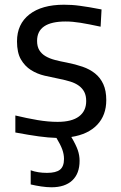

<svg xmlns="http://www.w3.org/2000/svg" viewBox="-20 -573 511 813"><path d="M198 220Q178 220 154.5 216.5Q131 213 110 208V148Q140 159 179 159Q217 159 234 145.5Q251 132 251 100Q251 80 243.5 59.5Q236 39 219 11Q185 10 144.5 4.5Q104 -1 45 -12V-84Q95 -72 139.5 -64.5Q184 -57 224 -57Q284 -57 314.5 -80Q345 -103 345 -145Q345 -168 337 -183.5Q329 -199 314 -210Q299 -221 278 -227.5Q257 -234 232 -239Q201 -245 169 -252.5Q137 -260 111 -276.5Q85 -293 68.5 -321.5Q52 -350 52 -398Q52 -471 104.5 -512Q157 -553 251 -553Q268 -553 284 -552Q300 -551 318 -548.5Q336 -546 358 -542.5Q380 -539 410 -533L406 -460Q355 -471 321 -476.5Q287 -482 258 -482Q137 -482 137 -400Q137 -376 146.5 -360.5Q156 -345 173 -335Q190 -325 213 -319Q236 -313 263 -308Q299 -301 329.5 -290.5Q360 -280 382.5 -262Q405 -244 417.5 -216.5Q430 -189 430 -149Q430 -85 391.5 -44.5Q353 -4 282 7Q302 41 309.5 63Q317 85 317 108Q317 162 286 191Q255 220 198 220Z"/></svg>

Font: Encode Sans
Style: Regular
Weight: 400
Designer: Pablo Impallari, Andres Torresi
Foundry: Pablo Impallari, Andres Torresi
Version: Version 1.000; ttfautohint (v1.00) -l 8 -r 50 -G 200 -x 14 -